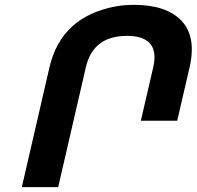

<svg xmlns="http://www.w3.org/2000/svg" viewBox="-20 -772 811 792"><path d="M533 -752Q666 -752 728.5 -686.5Q791 -621 762 -494L711 -274H561L612 -494Q642 -624 503 -624Q364 -624 334 -494L220 0H70L184 -494Q232 -702 454 -745Q490 -752 533 -752Z"/></svg>

Font: Miedinger
Style: Bold-Italic
Weight: 700
Italic angle: -13°
Version: Version 001.000